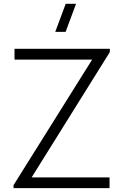

<svg xmlns="http://www.w3.org/2000/svg" viewBox="-20 -972 638 992"><path d="M50 0H546V-55.5H143.5L547.5 -703V-720H55V-664H456L50 -15.5ZM265.5 -807.5H319L373 -952.5H319.5Z"/></svg>

Font: Eudonet Light
Style: Regular
Weight: 300
Designer: Mikhail Sharanda
Foundry: Mikhail Sharanda
Version: Version 4.503;Glyphs 3.1.2 (3151)